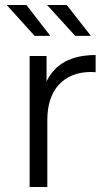

<svg xmlns="http://www.w3.org/2000/svg" viewBox="-20 -751 441 771"><path d="M99 0V-526H167V-424Q218 -530 364 -530V-461Q359 -461 355 -461.5Q351 -462 347 -462Q264 -462 217 -411.5Q170 -361 170 -268V0ZM282 -607 169 -731H248L345 -607ZM119 -607 7 -731H86L182 -607Z"/></svg>

Font: Montserrat
Style: Regular
Weight: 400
Designer: Julieta Ulanovsky
Foundry: Julieta Ulanovsky
Version: Version 9.000; ttfautohint (v1.8.4.7-5d5b)